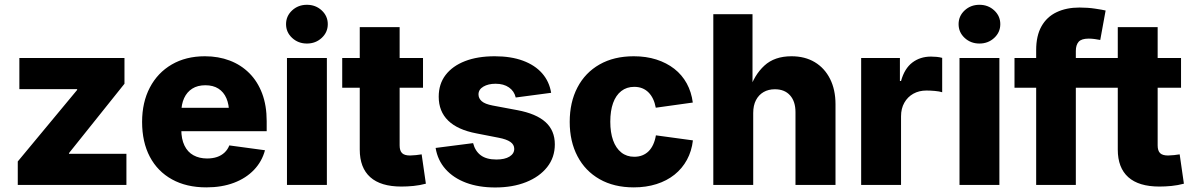

<svg xmlns="http://www.w3.org/2000/svg" viewBox="-20 -788 5082 818"><path d="M55.7 0V-100.1L308.6 -404.8V-408.2H62.5V-541H510.3V-431.2L273.9 -135.7V-132.8H518.6V0Z M858.9 10.3Q774.4 10.3 712.9 -23.7Q651.4 -57.6 618.4 -120.1Q585.4 -182.6 585.4 -268.6Q585.4 -352.1 618.4 -415Q651.4 -478 711.7 -513.2Q772 -548.3 853 -548.3Q910.6 -548.3 958.7 -530Q1006.8 -511.7 1042.2 -476.3Q1077.6 -440.9 1096.9 -389.6Q1116.2 -338.4 1116.2 -272V-229H644.5V-328.6H1035.2L956.1 -305.2Q956.1 -342.8 944.6 -369.4Q933.1 -396 910.6 -410.4Q888.2 -424.8 855 -424.8Q821.8 -424.8 799.1 -410.4Q776.4 -396 764.4 -369.9Q752.4 -343.8 752.4 -308.1V-236.3Q752.4 -195.8 765.9 -168Q779.3 -140.1 804.2 -126.5Q829.1 -112.8 862.3 -112.8Q885.7 -112.8 904.5 -119.1Q923.3 -125.5 936.8 -138.2Q950.2 -150.9 957 -168.5L1108.9 -147.9Q1096.2 -100.1 1062.3 -64.5Q1028.3 -28.8 976.8 -9.3Q925.3 10.3 858.9 10.3Z M1202.6 0V-541H1372.6V0ZM1287.6 -602.5Q1250.5 -602.5 1224.6 -626.5Q1198.7 -650.4 1198.7 -685.1Q1198.7 -719.7 1224.6 -743.7Q1250.5 -767.6 1287.6 -767.6Q1324.7 -767.6 1350.6 -743.7Q1376.5 -719.7 1376.5 -685.1Q1376.5 -650.4 1350.6 -626.5Q1324.7 -602.5 1287.6 -602.5Z M1782.2 -541V-414.1H1438V-541ZM1512.7 -672.4H1682.6V-168.5Q1682.6 -146 1692.9 -135.7Q1703.1 -125.5 1727.1 -125.5Q1736.3 -125.5 1752.7 -127.2Q1769 -128.9 1776.4 -130.4L1794.4 -5.4Q1768.6 1.5 1741.7 4.2Q1714.8 6.8 1689.9 6.8Q1602.1 6.8 1557.4 -33.2Q1512.7 -73.2 1512.7 -150.9Z M2089.8 10.7Q2019.5 10.7 1965.6 -9.5Q1911.6 -29.8 1878.2 -67.4Q1844.7 -105 1835.9 -157.7L1995.6 -178.2Q2004.4 -144 2028.6 -126.2Q2052.7 -108.4 2094.7 -108.4Q2130.4 -108.4 2150.6 -120.8Q2170.9 -133.3 2170.9 -153.8Q2170.9 -171.9 2154.5 -183.3Q2138.2 -194.8 2104.5 -201.2L2009.8 -219.7Q1929.7 -234.9 1889.4 -274.2Q1849.1 -313.5 1849.1 -376Q1849.1 -430.2 1878.4 -468.5Q1907.7 -506.8 1961.2 -527.6Q2014.6 -548.3 2087.9 -548.3Q2156.7 -548.3 2207.8 -529.5Q2258.8 -510.7 2289.6 -475.8Q2320.3 -440.9 2328.1 -392.6L2177.2 -372.6Q2170.9 -399.9 2148.4 -415.5Q2126 -431.2 2091.3 -431.2Q2060.1 -431.2 2039.3 -418.9Q2018.6 -406.7 2018.6 -385.7Q2018.6 -369.1 2032.2 -356.9Q2045.9 -344.7 2079.1 -338.4L2183.6 -318.8Q2264.6 -303.7 2304.2 -267.8Q2343.8 -231.9 2343.8 -172.9Q2343.8 -117.2 2311 -75.9Q2278.3 -34.7 2221.2 -12Q2164.1 10.7 2089.8 10.7Z M2680.2 10.3Q2595.7 10.3 2534.4 -24.7Q2473.1 -59.6 2440.2 -122.6Q2407.2 -185.5 2407.2 -268.6Q2407.2 -352.5 2440.2 -415.5Q2473.1 -478.5 2534.4 -513.4Q2595.7 -548.3 2680.2 -548.3Q2732.9 -548.3 2776.4 -534.4Q2819.8 -520.5 2852.8 -494.9Q2885.7 -469.2 2905.8 -432.6Q2925.8 -396 2931.6 -351.1L2773.9 -329.1Q2770 -350.1 2762.2 -366.5Q2754.4 -382.8 2742.9 -394.3Q2731.4 -405.8 2716.3 -411.9Q2701.2 -418 2682.1 -418Q2649.9 -418 2627 -400.1Q2604 -382.3 2592 -349.1Q2580.1 -315.9 2580.1 -269.5Q2580.1 -223.6 2592 -190.2Q2604 -156.7 2627 -138.4Q2649.9 -120.1 2682.1 -120.1Q2701.2 -120.1 2716.6 -126.2Q2731.9 -132.3 2743.7 -144Q2755.4 -155.8 2763.2 -173.1Q2771 -190.4 2774.4 -211.4L2932.1 -189.9Q2926.8 -144 2906.7 -107.2Q2886.7 -70.3 2853.8 -43.9Q2820.8 -17.6 2776.9 -3.7Q2732.9 10.3 2680.2 10.3Z M3189 -306.2V0H3019V-727.5H3186V-402.8H3172.4Q3193.4 -468.8 3236.6 -508.5Q3279.8 -548.3 3352.1 -548.3Q3409.2 -548.3 3451.2 -523.2Q3493.2 -498 3516.4 -451.9Q3539.6 -405.8 3539.6 -343.8V0H3369.1V-310.1Q3369.1 -356 3345.9 -381.8Q3322.8 -407.7 3281.2 -407.7Q3253.9 -407.7 3233.2 -395.8Q3212.4 -383.8 3200.7 -361.3Q3189 -338.9 3189 -306.2Z M3648.9 0V-541H3814V-442.9H3818.8Q3833.5 -496.1 3866.9 -521.5Q3900.4 -546.9 3946.3 -546.9Q3958.5 -546.9 3970.9 -545.7Q3983.4 -544.4 3994.1 -541.5V-395Q3982.4 -398.9 3962.6 -400.6Q3942.9 -402.3 3926.8 -402.3Q3895.5 -402.3 3871.1 -388.7Q3846.7 -375 3832.8 -350.3Q3818.8 -325.7 3818.8 -292.5V0Z M4067.9 0V-541H4237.8V0ZM4152.8 -602.5Q4115.7 -602.5 4089.8 -626.5Q4064 -650.4 4064 -685.1Q4064 -719.7 4089.8 -743.7Q4115.7 -767.6 4152.8 -767.6Q4189.9 -767.6 4215.8 -743.7Q4241.7 -719.7 4241.7 -685.1Q4241.7 -650.4 4215.8 -626.5Q4189.9 -602.5 4152.8 -602.5Z M4672.4 -541V-414.1H4302.2V-541ZM4394.5 0V-574.7Q4394.5 -635.7 4417.2 -676Q4439.9 -716.3 4481.7 -736.1Q4523.4 -755.9 4579.1 -755.9Q4614.3 -755.9 4645.3 -751.2Q4676.3 -746.6 4690.4 -743.2L4667.5 -617.7Q4658.2 -619.6 4644.5 -621.6Q4630.9 -623.5 4618.2 -623.5Q4587.4 -623.5 4575.4 -609.9Q4563.5 -596.2 4563.5 -570.8V0Z M5011.7 -541V-414.1H4667.5V-541ZM4742.2 -672.4H4912.1V-168.5Q4912.1 -146 4922.4 -135.7Q4932.6 -125.5 4956.5 -125.5Q4965.8 -125.5 4982.2 -127.2Q4998.5 -128.9 5005.9 -130.4L5023.9 -5.4Q4998 1.5 4971.2 4.2Q4944.3 6.8 4919.4 6.8Q4831.5 6.8 4786.9 -33.2Q4742.2 -73.2 4742.2 -150.9Z"/></svg>

Font: Inter 17pt ExtraBold
Style: Regular
Weight: 800
Version: Version 4.001;git-66647c0bb